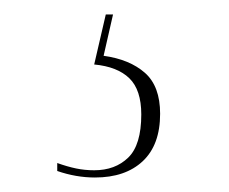

<svg xmlns="http://www.w3.org/2000/svg" viewBox="-20 -23 316 265"><path d="M111 222Q85 222 59 213V202Q73 207 85 209.5Q97 212 110 212Q139 212 157 194.5Q175 177 175 135Q175 101 158.5 85Q142 69 110 66L126 -3H136L123 54Q159 59 180 77.5Q201 96 201 134Q201 177 177 199.5Q153 222 111 222Z"/></svg>

Font: Noto Serif Display Condensed Thin
Style: Regular
Weight: 100
Width: 3
Designer: Monotype Design Team
Foundry: Monotype Imaging Inc.
Version: Version 2.009